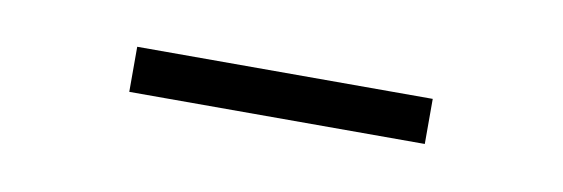

<svg xmlns="http://www.w3.org/2000/svg" viewBox="-23 -380 443 151"><g transform="rotate(10 198.0 -305.0)"><path d="M316 -287V-323H80V-287Z"/></g></svg>

Font: IBM Plex Devanagari ExtraLight
Style: Regular
Weight: 200
Designer: Mike Abbink, Paul van der Laan, Pieter van Rosmalen, Erin McLaughlin
Foundry: Bold Monday
Version: Version 1.0